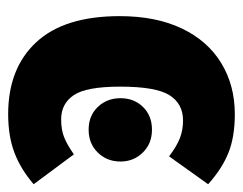

<svg xmlns="http://www.w3.org/2000/svg" viewBox="-84 -508 609 482"><g transform="rotate(90 221.0 -266.5)"><path d="M442 -484 372 -386Q347 -405 326.5 -413Q306 -421 282 -421Q240 -421 218.5 -387Q197 -353 197 -263Q197 -178 218.5 -146.5Q240 -115 279 -115Q305 -115 324 -122.5Q343 -130 367 -147L442 -46Q405 -14 363.5 2Q322 18 266 18Q151 18 85.5 -52.5Q20 -123 20 -262Q20 -353 51 -418Q82 -483 138 -517Q194 -551 266 -551Q323 -551 363 -535Q403 -519 442 -484ZM385 -264Q385 -230 362.5 -207Q340 -184 305 -184Q270 -184 248 -207Q226 -230 226 -264Q226 -298 248 -320.5Q270 -343 305 -343Q340 -343 362.5 -320Q385 -297 385 -264Z"/></g></svg>

Font: Fira Sans Extra Condensed ExtraBold
Style: Regular
Weight: 800
Width: 1
Designer: Carrois Corporate & Edenspiekermann AG
Foundry: Carrois Corporate GbR & Edenspiekermann AG
Version: Version 4.203